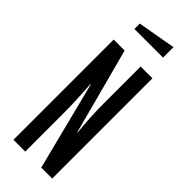

<svg xmlns="http://www.w3.org/2000/svg" viewBox="-248 -778 806 806"><g transform="rotate(45 155.0 -375.0)"><path d="M40 -595H105L207 -212L209 -213Q200 -287 200 -387V-595H270V0H205L105 -394L103 -393Q110 -299 110 -220V0H40ZM70 -688V-720L240 -750V-688Z"/></g></svg>

Font: Exetegue
Style: Regular
Weight: 400
Designer: Fábio Duarte Martins
Foundry: Fábio Duarte Martins
Version: Version 0.001